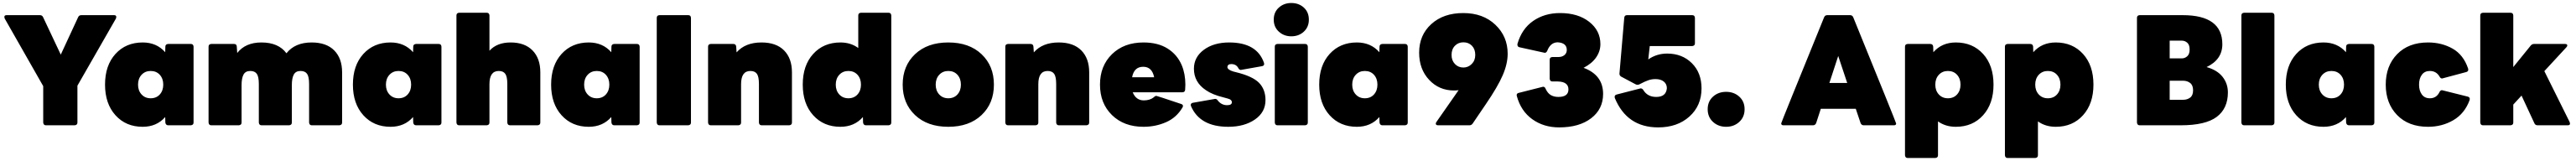

<svg xmlns="http://www.w3.org/2000/svg" viewBox="-20 -835 17168 1073"><path d="M478 0H286Q270 0 268 -18V-261L11 -712Q9 -718 9 -722Q9 -734 24 -734H246Q261 -734 267 -721L385 -471L501 -721Q507 -734 522 -734H740Q755 -734 755 -722Q755 -718 753 -712L496 -264V-18Q496 -2 478 0Z M931 10Q819 10 749.5 -67Q680 -144 680 -271Q680 -399 749.5 -475.5Q819 -552 931 -552Q1024 -552 1081 -487Q1082 -506 1082 -523.5Q1082 -541 1101 -542H1252Q1269 -542 1270 -524V-18Q1270 -2 1252 0H1101Q1085 0 1082 -18L1081 -55Q1024 10 931 10ZM984 -180Q1022 -180 1045 -205.5Q1068 -231 1068 -271Q1068 -311 1045 -336.5Q1022 -362 984 -362Q947 -362 923.5 -336.5Q900 -311 900 -271Q900 -231 923.5 -205.5Q947 -180 984 -180Z M2242 0H2058Q2042 0 2040 -18V-275Q2040 -324 2026.5 -343Q2013 -362 1983 -362Q1951 -362 1938 -338Q1925 -314 1925 -268V-18Q1925 -2 1907 0H1723Q1707 0 1705 -18V-275Q1705 -324 1691.5 -343Q1678 -362 1648 -362Q1616 -362 1603 -338Q1590 -314 1590 -268V-18Q1590 -2 1572 0H1388Q1372 0 1370 -18V-524Q1370 -541 1388 -542H1540Q1557 -542 1558 -525L1561 -482Q1616 -552 1722 -552Q1836 -552 1889 -480Q1946 -552 2057 -552Q2155 -552 2207.5 -499Q2260 -446 2260 -353V-18Q2260 -2 2242 0Z M2583 10Q2471 10 2401.5 -67Q2332 -144 2332 -271Q2332 -399 2401.5 -475.5Q2471 -552 2583 -552Q2676 -552 2733 -487Q2734 -506 2734 -523.5Q2734 -541 2753 -542H2904Q2921 -542 2922 -524V-18Q2922 -2 2904 0H2753Q2737 0 2734 -18L2733 -55Q2676 10 2583 10ZM2636 -180Q2674 -180 2697 -205.5Q2720 -231 2720 -271Q2720 -311 2697 -336.5Q2674 -362 2636 -362Q2599 -362 2575.5 -336.5Q2552 -311 2552 -271Q2552 -231 2575.5 -205.5Q2599 -180 2636 -180Z M3563 0H3379Q3363 0 3361 -18V-275Q3361 -324 3347.5 -343Q3334 -362 3304 -362Q3242 -362 3242 -274V-18Q3242 -2 3224 0H3040Q3024 0 3022 -18V-732Q3022 -749 3040 -750H3224Q3241 -750 3242 -732V-497Q3292 -552 3383 -552Q3477 -552 3529 -499Q3581 -446 3581 -353V-18Q3581 -2 3563 0Z M3904 10Q3792 10 3722.5 -67Q3653 -144 3653 -271Q3653 -399 3722.5 -475.5Q3792 -552 3904 -552Q3997 -552 4054 -487Q4055 -506 4055 -523.5Q4055 -541 4074 -542H4225Q4242 -542 4243 -524V-18Q4243 -2 4225 0H4074Q4058 0 4055 -18L4054 -55Q3997 10 3904 10ZM3957 -180Q3995 -180 4018 -205.5Q4041 -231 4041 -271Q4041 -311 4018 -336.5Q3995 -362 3957 -362Q3920 -362 3896.5 -336.5Q3873 -311 3873 -271Q3873 -231 3896.5 -205.5Q3920 -180 3957 -180Z M4567 0H4375Q4359 0 4357 -18V-716Q4357 -733 4375 -734H4567Q4584 -734 4585 -716V-18Q4585 -2 4567 0Z M5240 0H5056Q5040 0 5038 -18V-275Q5038 -324 5024.5 -343Q5011 -362 4981 -362Q4919 -362 4919 -274V-18Q4919 -2 4901 0H4717Q4701 0 4699 -18V-524Q4699 -541 4717 -542H4868Q4885 -542 4886.5 -523.5Q4888 -505 4889 -486Q4947 -552 5055 -552Q5153 -552 5205.5 -499Q5258 -446 5258 -353V-18Q5258 -2 5240 0Z M5581 10Q5469 10 5399.5 -67Q5330 -144 5330 -271Q5330 -399 5399.5 -475.5Q5469 -552 5581 -552Q5650 -552 5700 -515V-732Q5700 -749 5718 -750H5902Q5919 -750 5920 -732V-18Q5920 -2 5902 0H5751Q5735 0 5732 -18L5731 -55Q5674 10 5581 10ZM5634 -180Q5672 -180 5695 -205.5Q5718 -231 5718 -271Q5718 -311 5695 -336.5Q5672 -362 5634 -362Q5597 -362 5573.5 -336.5Q5550 -311 5550 -271Q5550 -231 5573.5 -205.5Q5597 -180 5634 -180Z M6300 10Q6161 10 6078.5 -68Q5996 -146 5996 -271Q5996 -396 6078.5 -474Q6161 -552 6300 -552Q6439 -552 6521.5 -474Q6604 -396 6604 -271Q6604 -146 6521.5 -68Q6439 10 6300 10ZM6300 -180Q6338 -180 6361 -205.5Q6384 -231 6384 -271Q6384 -311 6361 -336.5Q6338 -362 6300 -362Q6263 -362 6239.5 -336.5Q6216 -311 6216 -271Q6216 -231 6239.5 -205.5Q6263 -180 6300 -180Z M7221 0H7037Q7021 0 7019 -18V-275Q7019 -324 7005.5 -343Q6992 -362 6962 -362Q6900 -362 6900 -274V-18Q6900 -2 6882 0H6698Q6682 0 6680 -18V-524Q6680 -541 6698 -542H6849Q6866 -542 6867.5 -523.5Q6869 -505 6870 -486Q6928 -552 7036 -552Q7134 -552 7186.5 -499Q7239 -446 7239 -353V-18Q7239 -2 7221 0Z M7601 10Q7471 10 7391 -68Q7311 -146 7311 -271Q7311 -396 7391 -474Q7471 -552 7601 -552Q7697 -552 7761.5 -511.5Q7826 -471 7856 -400Q7880 -342 7880 -271Q7880 -254 7878.5 -237Q7877 -220 7860 -220H7529Q7551 -166 7603 -166Q7644 -166 7670 -187Q7678 -196 7687 -196Q7691 -196 7852 -142Q7864 -138 7864 -129Q7864 -124 7861 -119Q7821 -51 7751 -20.5Q7681 10 7601 10ZM7672 -320Q7658 -390 7599 -390Q7538 -390 7525 -320Z M8166 10Q7976 10 7917 -129L7916 -136Q7916 -147 7930 -150L8078 -176Q8090 -176 8096 -165Q8121 -134 8158 -134Q8190 -134 8190 -154Q8190 -165 8177 -173Q8169 -177 8134 -186Q8060 -204 8017 -234Q7937 -287 7937 -377Q7937 -454 8003 -503Q8069 -552 8172 -552Q8357 -552 8404 -416L8405 -408Q8405 -397 8391 -394L8250 -369Q8239 -369 8233 -381Q8219 -408 8186 -408Q8162 -408 8160 -389Q8160 -370 8201 -358L8217 -354Q8328 -327 8371 -283Q8414 -239 8414 -168Q8414 -87 8343.5 -38.5Q8273 10 8166 10Z M8586 -593Q8537 -593 8503 -624Q8469 -655 8469 -704Q8469 -754 8503 -784.5Q8537 -815 8586 -815Q8636 -815 8669.5 -784.5Q8703 -754 8703 -704Q8703 -655 8669.5 -624Q8636 -593 8586 -593ZM8678 0H8494Q8478 0 8476 -18V-524Q8476 -541 8494 -542H8678Q8695 -542 8696 -524V-18Q8696 -2 8678 0Z M9023 10Q8911 10 8841.5 -67Q8772 -144 8772 -271Q8772 -399 8841.5 -475.5Q8911 -552 9023 -552Q9116 -552 9173 -487Q9174 -506 9174 -523.5Q9174 -541 9193 -542H9344Q9361 -542 9362 -524V-18Q9362 -2 9344 0H9193Q9177 0 9174 -18L9173 -55Q9116 10 9023 10ZM9076 -180Q9114 -180 9137 -205.5Q9160 -231 9160 -271Q9160 -311 9137 -336.5Q9114 -362 9076 -362Q9039 -362 9015.5 -336.5Q8992 -311 8992 -271Q8992 -231 9015.5 -205.5Q9039 -180 9076 -180Z M9773 0H9565Q9549 0 9549 -11Q9549 -16 9553 -22L9701 -234Q9687 -232 9670 -232Q9571 -232 9504.5 -303Q9438 -374 9438 -484Q9438 -601 9519 -674.5Q9600 -748 9732 -748Q9864 -748 9946 -670Q10028 -592 10028 -477Q10028 -410 9995 -333.5Q9962 -257 9882 -140L9795 -12Q9787 0 9773 0ZM9733 -385Q9765 -385 9788.5 -408.5Q9812 -432 9812 -469Q9812 -507 9790 -530Q9768 -553 9733 -553Q9699 -553 9676.5 -530Q9654 -507 9654 -469Q9654 -432 9676.5 -408.5Q9699 -385 9733 -385Z M10371 14Q10268 14 10192 -40.5Q10116 -95 10089 -195L10088 -201Q10088 -213 10102 -216Q10261 -257 10264 -257Q10276 -257 10281 -243Q10295 -213 10316 -201Q10337 -189 10366 -189Q10433 -189 10433 -239Q10433 -290 10363 -292H10326Q10310 -292 10308 -310V-437Q10308 -454 10326 -455H10366Q10391 -455 10406.5 -468Q10422 -481 10422 -502Q10422 -549 10362 -553Q10314 -553 10292 -497Q10286 -483 10275 -483L10107 -520Q10093 -523 10093 -537V-542Q10122 -643 10198 -695.5Q10274 -748 10377 -748Q10497 -748 10571.5 -689.5Q10646 -631 10646 -541Q10646 -494 10618 -453Q10590 -412 10534 -383Q10664 -335 10664 -209Q10664 -108 10584.5 -47Q10505 14 10371 14Z M11031 14Q10823 14 10742 -182L10741 -190Q10741 -201 10754 -205Q10911 -246 10914 -246Q10925 -246 10932 -235Q10960 -189 11018 -189Q11084 -189 11089 -247Q11089 -275 11068.5 -291.5Q11048 -308 11013 -308Q10989 -308 10966.5 -300.5Q10944 -293 10906 -273Q10900 -270 10893 -270Q10887 -270 10881 -273L10785 -324Q10773 -331 10773 -344L10805 -717Q10807 -734 10823 -734H11258Q11275 -734 11276 -716V-546Q11276 -530 11258 -528H10975L10965 -439Q11021 -478 11091 -478Q11191 -478 11255.5 -414Q11320 -350 11320 -246Q11320 -131 11239.5 -58.5Q11159 14 11031 14Z M11484 10Q11432 10 11396.5 -22.5Q11361 -55 11361 -107Q11361 -159 11396.5 -191Q11432 -223 11484 -223Q11536 -223 11571.5 -191Q11607 -159 11607 -107Q11607 -55 11571.5 -22.5Q11536 10 11484 10Z M12602 0H12401Q12386 0 12380 -15L12348 -110H12115L12084 -15Q12078 0 12063 0H11866Q11851 0 11851 -13Q11851 -18 12137 -720Q12143 -734 12158 -734H12310Q12325 -734 12331 -720Q12617 -18 12617 -12Q12617 0 12602 0ZM12291 -282 12231 -462 12172 -282Z M12878 218H12694Q12678 218 12676 200V-524Q12676 -541 12694 -542H12845Q12862 -542 12864 -524L12865 -487Q12922 -552 13015 -552Q13127 -552 13196.5 -475.5Q13266 -399 13266 -271Q13266 -144 13196.5 -67Q13127 10 13015 10Q12946 10 12896 -26V200Q12896 216 12878 218ZM12962 -180Q13000 -180 13023 -205.5Q13046 -231 13046 -271Q13046 -311 13023 -336.5Q13000 -362 12962 -362Q12925 -362 12901.5 -336.5Q12878 -311 12878 -271Q12878 -231 12901.5 -205.5Q12925 -180 12962 -180Z M13544 218H13360Q13344 218 13342 200V-524Q13342 -541 13360 -542H13511Q13528 -542 13530 -524L13531 -487Q13588 -552 13681 -552Q13793 -552 13862.5 -475.5Q13932 -399 13932 -271Q13932 -144 13862.5 -67Q13793 10 13681 10Q13612 10 13562 -26V200Q13562 216 13544 218ZM13628 -180Q13666 -180 13689 -205.5Q13712 -231 13712 -271Q13712 -311 13689 -336.5Q13666 -362 13628 -362Q13591 -362 13567.5 -336.5Q13544 -311 13544 -271Q13544 -231 13567.5 -205.5Q13591 -180 13628 -180Z M14513 0H14240Q14224 0 14222 -18V-716Q14222 -733 14240 -734H14527Q14791 -734 14791 -540Q14791 -438 14686 -388Q14757 -368 14792.5 -323Q14828 -278 14828 -219Q14828 -112 14753.5 -56Q14679 0 14513 0ZM14522 -446Q14541 -446 14557 -460Q14573 -474 14573 -505Q14573 -537 14557 -550.5Q14541 -564 14522 -564H14440V-446ZM14530 -170Q14557 -170 14576.5 -184.5Q14596 -199 14596 -233Q14596 -267 14576.5 -282Q14557 -297 14530 -297H14440V-170Z M15120 0H14936Q14920 0 14918 -18V-732Q14918 -749 14936 -750H15120Q15137 -750 15138 -732V-18Q15138 -2 15120 0Z M15465 10Q15353 10 15283.5 -67Q15214 -144 15214 -271Q15214 -399 15283.5 -475.5Q15353 -552 15465 -552Q15558 -552 15615 -487Q15616 -506 15616 -523.5Q15616 -541 15635 -542H15786Q15803 -542 15804 -524V-18Q15804 -2 15786 0H15635Q15619 0 15616 -18L15615 -55Q15558 10 15465 10ZM15518 -180Q15556 -180 15579 -205.5Q15602 -231 15602 -271Q15602 -311 15579 -336.5Q15556 -362 15518 -362Q15481 -362 15457.5 -336.5Q15434 -311 15434 -271Q15434 -231 15457.5 -205.5Q15481 -180 15518 -180Z M16162 10Q16032 10 15956 -68Q15880 -146 15880 -271Q15880 -396 15956 -474Q16032 -552 16162 -552Q16253 -552 16325.5 -511Q16398 -470 16429 -378L16430 -370Q16430 -359 16417 -355Q16259 -312 16256 -312Q16245 -312 16239 -324Q16217 -362 16174 -362Q16139 -362 16120.5 -336.5Q16102 -311 16102 -271Q16102 -231 16120.5 -205.5Q16139 -180 16174 -180Q16218 -180 16238 -221Q16244 -234 16255 -234L16427 -191Q16440 -187 16440 -176L16439 -168Q16406 -78 16330.5 -34Q16255 10 16162 10Z M17093 0H16892Q16877 0 16871 -13L16785 -198L16730 -138V-18Q16730 -2 16712 0H16528Q16512 0 16510 -18V-732Q16510 -749 16528 -750H16712Q16729 -750 16730 -732V-388L16846 -531Q16855 -542 16868 -542H17075Q17090 -542 17090 -532Q17090 -527 17084 -520L16937 -361L17106 -21Q17108 -15 17108 -11Q17108 0 17093 0Z"/></svg>

Font: YamahaIndonesia935. App Black
Style: Regular
Weight: 900
Designer: Dalton Maag Ltd
Foundry: Dalton Maag Ltd
Version: Version 1.002; January 01, 2024; Regular/Italic